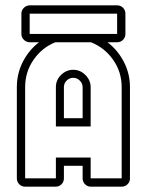

<svg xmlns="http://www.w3.org/2000/svg" viewBox="-20 -695 582 718"><path d="M60 -644Q60 -657 69.5 -666Q79 -675 91 -675H418Q431 -675 440 -666Q449 -657 449 -644V-568Q449 -555 440 -546Q431 -537 418 -537H382Q420 -508 443 -464Q466 -420 466 -369V-28Q466 -15 457 -6Q448 3 435 3H319Q307 3 298 -6Q289 -15 289 -28V-75H219V-28Q219 -15 210 -6Q201 3 189 3H74Q61 3 52 -6Q43 -15 43 -28V-369Q43 -420 65.5 -464Q88 -508 126 -537H91Q79 -537 69.5 -546Q60 -555 60 -568ZM319 -28H435V-369Q435 -426 403 -471.5Q371 -517 320 -537H187Q137 -517 105.5 -471.5Q74 -426 74 -369V-28H189V-106H319ZM189 -222V-369Q189 -396 208.5 -415Q228 -434 254 -434Q280 -434 299.5 -414.5Q319 -395 319 -369V-222ZM91 -568H418V-644H91ZM289 -253V-369Q289 -383 278.5 -393.5Q268 -404 254 -404Q240 -404 229.5 -394Q219 -384 219 -369V-253Z"/></svg>

Font: Lichte PostBus
Style: Regular
Weight: 400
Designer: Peter Wiegel
Version: Version 1.001